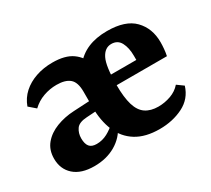

<svg xmlns="http://www.w3.org/2000/svg" viewBox="-94 -594 841 764"><g transform="rotate(-30 326.0 -211.5)"><path d="M448 10Q383 10 341 -16Q299 -42 279 -89.5Q259 -137 259 -201Q259 -305 309 -369Q359 -433 460 -433Q544 -433 583.5 -392.5Q623 -352 623 -288Q623 -274 621.5 -257.5Q620 -241 617 -227H343V-275H504Q504 -280 504 -284.5Q504 -289 504 -294Q504 -331 491 -355.5Q478 -380 449 -380Q419 -380 402.5 -347Q386 -314 386 -228Q386 -171 396.5 -136Q407 -101 430 -85.5Q453 -70 488 -70Q517 -70 545 -80Q573 -90 591 -111L620 -90Q604 -38 556 -14Q508 10 448 10ZM259 -190V-271Q259 -314 239 -331Q219 -348 179 -348Q148 -348 118.5 -337.5Q89 -327 66 -305L36 -331Q48 -364 73 -386.5Q98 -409 133 -421Q168 -433 209 -433Q267 -433 299.5 -410Q332 -387 346.5 -345.5Q361 -304 364 -247ZM149 8Q89 8 56.5 -21Q24 -50 24 -98Q24 -138 46.5 -165Q69 -192 106.5 -206.5Q144 -221 187 -223L281 -228V-180L219 -176Q183 -174 170.5 -156Q158 -138 158 -114Q158 -89 168 -76.5Q178 -64 201 -64Q227 -64 250.5 -76.5Q274 -89 294 -109L309 -84Q289 -41 247 -16.5Q205 8 149 8Z"/></g></svg>

Font: Yrsa
Style: Bold
Weight: 700
Version: Version 2.004